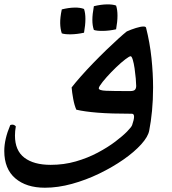

<svg xmlns="http://www.w3.org/2000/svg" viewBox="-60 -533 806 898"><path d="M577 -131Q577 -143 575 -166Q573 -189 569.5 -213Q566 -237 561 -253.5Q556 -270 551 -270Q545 -270 526 -255.5Q507 -241 483.5 -218.5Q460 -196 439 -172.5Q418 -149 407 -132Q402 -124 402 -120Q402 -110 435.5 -108.5Q469 -107 548 -107Q566 -107 571.5 -113.5Q577 -120 577 -131ZM638 77Q633 106 600.5 142Q568 178 517 213.5Q466 249 404 279Q342 309 276.5 327Q211 345 150 345Q63 345 11.5 301Q-40 257 -40 173Q-40 118 -12 52Q-7 50 -2 50Q7 50 14 58Q10 80 10 101Q10 171 54 204.5Q98 238 177 238Q239 238 294.5 222Q350 206 397 181Q444 156 479 129.5Q514 103 534.5 82Q555 61 558 52Q567 26 567 13Q567 -1 557 -1Q458 -1 396.5 -6Q335 -11 297 -20Q288 -40 282.5 -70Q277 -100 275 -124Q292 -146 318.5 -176Q345 -206 376 -238Q407 -270 437.5 -299.5Q468 -329 493.5 -352Q519 -375 533 -386Q553 -395 575.5 -402Q598 -409 611 -409Q621 -409 623 -404Q641 -333 648.5 -261Q656 -189 656 -124Q656 -66 651 -14.5Q646 37 638 77ZM229 -377Q222 -398 221.5 -424.5Q221 -451 229 -489Q261 -497 288.5 -497.5Q316 -498 333 -491Q346 -453 333 -380Q301 -373 272 -372.5Q243 -372 229 -377ZM379 -393Q372 -413 372 -439.5Q372 -466 379 -504Q412 -512 439.5 -512.5Q467 -513 483 -507Q496 -468 483 -396Q452 -389 422.5 -388.5Q393 -388 379 -393Z"/></svg>

Font: Ruwudu Medium
Style: Regular
Weight: 500
Designer: Becca Hirsbrunner Spalinger
Foundry: SIL International
Version: Version 3.000